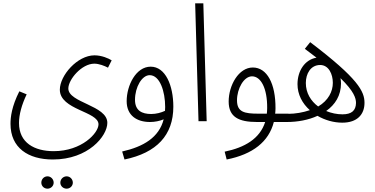

<svg xmlns="http://www.w3.org/2000/svg" viewBox="-20 -727 2251 1152"><path d="M380 405C400 405 417 389 417 369C417 348 400 331 380 331C359 331 342 348 342 369C342 389 359 405 380 405ZM265 405C285 405 302 389 302 369C302 348 285 331 265 331C244 331 228 348 228 369C228 389 244 405 265 405Z M43 16C43 160 149 230 297 230C510 230 624 89 624 10C624 -95 390 -110 390 -196C390 -250 470 -345 546 -345C574 -345 607 -332 628 -321L650 -365C631 -377 590 -395 547 -395C444 -395 339 -274 339 -189C339 -67 571 -59 571 19C571 71 471 180 302 180C187 180 94 130 94 11C94 -39 110 -98 140 -161L96 -179C50 -88 43 -24 43 16Z M727 230C920 190 1020 84 1020 -87C1020 -214 973 -327 884 -327C796 -327 740 -215 740 -120C740 -34 801 5 880 5C909 5 938 -1 962 -11C934 98 841 153 713 182ZM790 -128C790 -205 832 -276 878 -276C939 -276 971 -179 971 -85C971 -77 970 -69 970 -62C947 -51 917 -43 887 -43C832 -43 790 -63 790 -128Z M1171 0H1220L1200 -707H1151Z M1340 230C1497 199 1593 123 1623 5H1702C1721 5 1735 -3 1735 -21C1735 -38 1725 -45 1708 -45H1631C1632 -55 1633 -66 1633 -77C1634 -225 1582 -322 1497 -322C1412 -322 1352 -215 1352 -118C1352 -25 1412 5 1522 5H1571C1539 105 1449 158 1328 183ZM1531 -45C1447 -45 1402 -54 1402 -125C1402 -195 1443 -269 1492 -269C1546 -269 1584 -196 1583 -79C1583 -67 1582 -55 1581 -45Z M2034 9C2124 9 2167 -41 2167 -110C2167 -178 2130 -255 1841 -474L1809 -434C1834 -415 1858 -397 1879 -381C1808 -369 1765 -301 1765 -222C1765 -160 1794 -106 1839 -66C1798 -52 1752 -44 1708 -44L1701 5C1766 5 1831 -7 1885 -32C1930 -6 1982 9 2034 9ZM1815 -229C1815 -285 1844 -337 1901 -337C1953 -337 1977 -281 1977 -230C1977 -178 1950 -124 1889 -88C1845 -121 1815 -169 1815 -229ZM2026 -227C2026 -237 2025 -248 2023 -258C2104 -179 2116 -138 2116 -109C2115 -64 2090 -41 2035 -41C2002 -41 1968 -48 1937 -61C1991 -99 2026 -154 2026 -227Z"/></svg>

Font: Noto Sans Arabic Cond Light
Style: Regular
Weight: 300
Width: 3
Designer: Monotype Design Team, Nadine Chahine, Nizar Qandah and Khaled Hosny
Foundry: Monotype Imaging Inc.
Version: Version 2.012